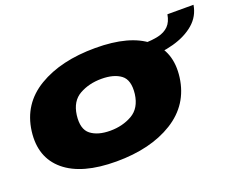

<svg xmlns="http://www.w3.org/2000/svg" viewBox="-103 -821 1265 1013"><g transform="rotate(-20 529.5 -315.0)"><path d="M395 4Q587.5 4 713.5 -74Q839.5 -152 859 -299Q877.5 -441.5 781.8 -519.2Q686 -597 493.5 -597Q300 -597 173.8 -521.5Q47.5 -446 28.5 -299Q10.5 -156.5 106.2 -76.2Q202 4 395 4ZM420 -159.5Q350.5 -159.5 311 -190Q271.5 -220.5 281 -297.5Q291 -373 344.8 -403Q398.5 -433 468 -433Q538 -433 577 -403.5Q616 -374 607 -297.5Q597 -221 543 -190.2Q489 -159.5 420 -159.5ZM737 -532 723.5 -452Q811 -452 883.2 -472Q955.5 -492 1002.2 -532.2Q1049 -572.5 1059 -634H912.5Q905.5 -593 883.8 -571Q862 -549 826 -540.5Q790 -532 737 -532Z"/></g></svg>

Font: Anybody Expanded Black
Style: Italic
Weight: 900
Width: 7
Italic angle: -10°
Version: Version 1.113;gftools[0.9.25]